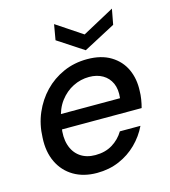

<svg xmlns="http://www.w3.org/2000/svg" viewBox="-109 -802 797 901"><g transform="rotate(-15 290.0 -351.5)"><path d="M252 12Q187 12 139.5 -16Q92 -44 67.5 -95Q43 -146 47 -214Q49 -278 72.5 -332.5Q96 -387 135.5 -428Q175 -469 228 -492.5Q281 -516 344 -516Q412 -516 458 -488Q504 -460 525.5 -413Q547 -366 544 -308Q544 -290 540.5 -268Q537 -246 532 -228H121L133 -299H446Q451 -342 437.5 -371.5Q424 -401 396.5 -417Q369 -433 331 -433Q290 -433 253 -414.5Q216 -396 189 -360.5Q162 -325 152 -271L147 -243Q138 -192 150 -153Q162 -114 192 -92.5Q222 -71 266 -71Q314 -71 349 -92.5Q384 -114 405 -149H505Q483 -103 446 -66.5Q409 -30 360 -9Q311 12 252 12ZM518 -715 504 -640 349 -558 224 -640 237 -715 363 -631Z"/></g></svg>

Font: DM Sans Medium
Style: Italic
Weight: 500
Italic angle: -10°
Designer: Colophon Foundry, Jonny Pinhorn
Foundry: Colophon Foundry
Version: Version 4.004;gftools[0.9.30]